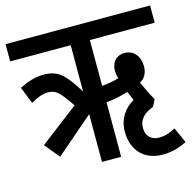

<svg xmlns="http://www.w3.org/2000/svg" viewBox="-99 -722 868 861"><g transform="rotate(-15 335.5 -291.5)"><path d="M106 -71 281 -222V0H370V-253C407 -256 445 -265 472 -274C477 -262 483 -247 490 -232C445 -206 415 -163 415 -103C415 -19 467 39 553 39C601 39 632 27 666 11L634 -61C607 -47 587 -39 556 -39C528 -39 498 -55 498 -100C498 -144 531 -167 566 -179L582 -211C566 -238 552 -267 538 -299C559 -311 574 -332 574 -366C574 -409 550 -446 503 -446C472 -446 443 -424 443 -381C443 -368 445 -355 449 -344C427 -336 397 -332 370 -329V-542H671V-622H0V-542H281V-327C225 -417 196 -446 128 -446C90 -446 57 -435 16 -415L47 -337C76 -354 102 -364 126 -364C164 -364 178 -350 228 -277L49 -140Z"/></g></svg>

Font: Noto Sans Devanagari UI ExtraCondensed Medium
Style: Regular
Weight: 500
Width: 2
Designer: Jelle Bosma - Monotype Design Team
Foundry: Monotype Imaging Inc.
Version: Version 2.003